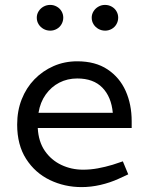

<svg xmlns="http://www.w3.org/2000/svg" viewBox="-20 -756 599 783"><path d="M313 7Q243 7 183 -22Q123 -51 86.5 -108Q50 -165 50 -248Q50 -304 68.5 -351Q87 -398 120.5 -432.5Q154 -467 198.5 -486.5Q243 -506 295 -506Q369 -506 418.5 -473Q468 -440 492.5 -385Q517 -330 517 -262V-234H134Q137 -178 163 -140.5Q189 -103 230 -83.5Q271 -64 319 -64Q349 -64 379 -69.5Q409 -75 439 -84L481 -98L503 -45L464 -27Q429 -11 390 -2Q351 7 313 7ZM137 -296H440Q434 -361 397.5 -398.5Q361 -436 295 -436Q255 -436 222 -419Q189 -402 166.5 -370.5Q144 -339 137 -296ZM185 -631Q170 -631 157.5 -638Q145 -645 137.5 -657Q130 -669 130 -684Q130 -698 137.5 -710Q145 -722 157.5 -729Q170 -736 185 -736Q199 -736 211.5 -729Q224 -722 231 -710Q238 -698 238 -684Q238 -670 231 -657.5Q224 -645 211.5 -638Q199 -631 185 -631ZM409 -631Q394 -631 381.5 -638Q369 -645 361.5 -657Q354 -669 354 -684Q354 -698 361.5 -710Q369 -722 381.5 -729Q394 -736 408 -736Q423 -736 435.5 -729Q448 -722 455 -710Q462 -698 462 -684Q462 -670 455 -657.5Q448 -645 435.5 -638Q423 -631 409 -631Z"/></svg>

Font: REM Medium Light
Style: Regular
Weight: 300
Version: Version 1.005;gftools[0.9.28]